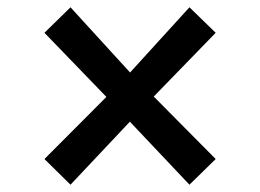

<svg xmlns="http://www.w3.org/2000/svg" viewBox="-20 -644 713 527"><path d="M102 -207.5 272 -378 102 -554 173.5 -624 337 -445 500 -624 572 -554 402 -379 572 -207.5 500 -137 336.5 -310 173.5 -137Z"/></svg>

Font: Merriweather Sans Medium
Style: Regular
Weight: 500
Designer: Eben Sorkin
Foundry: Eben Sorkin
Version: Version 2.001